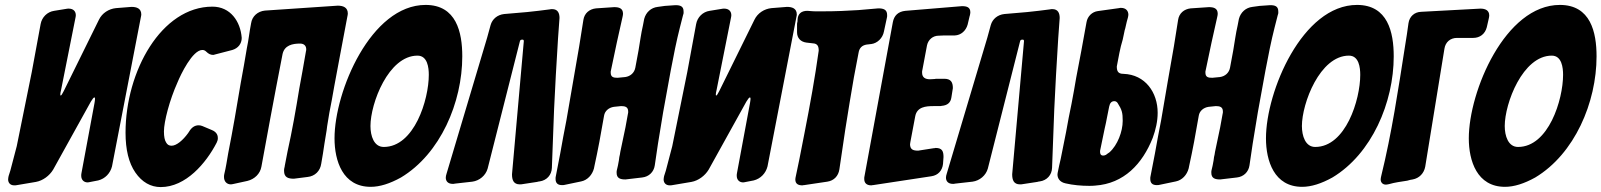

<svg xmlns="http://www.w3.org/2000/svg" viewBox="-20 -758 6506 780"><path d="M552 -687C553 -692 554 -696 554 -699C554 -724 535 -730 514 -730L451 -725C422 -722 395 -705 382 -678L239 -388C233 -376 229 -370 227 -370C227 -370 225 -369 225 -374C225 -378 226 -384 228 -392L286 -683C287 -688 288 -692 288 -696C288 -712 278 -723 259 -723C256 -723 253 -723 249 -722L200 -714C172 -710 150 -688 145 -660L109 -465L48 -164L22 -65L15 -43C14 -38 13 -33 13 -29C13 -16 21 -5 38 -5C41 -5 45 -5 49 -6L126 -19C154 -24 181 -44 196 -69L349 -345C356 -356 360 -362 363 -362C364 -362 366 -363 366 -356C366 -352 365 -347 364 -340L311 -55C310 -51 310 -47 310 -44C310 -27 321 -17 336 -17C339 -17 343 -18 348 -19L379 -25C407 -32 428 -54 435 -82Z M962 -604C957 -671 916 -731 843 -731C636 -731 490 -469 490 -219C490 -150 503 -96 530 -57C557 -18 592 2 633 2C735 2 817 -95 860 -178C863 -184 865 -190 865 -197C865 -205 863 -221 840 -230L802 -246C797 -248 792 -249 787 -249C771 -249 758 -240 748 -223L744 -217C723 -188 697 -166 677 -166C667 -166 660 -170 655 -179C649 -188 646 -203 646 -224C646 -264 669 -352 701 -423C714 -455 762 -555 802 -555C808 -555 813 -553 818 -548C827 -539 836 -535 845 -535C848 -535 850 -535 851 -536L924 -555C947 -562 962 -580 962 -604Z M1391 -690C1392 -695 1393 -699 1393 -703C1393 -728 1374 -735 1352 -735L1056 -715C1027 -712 1004 -692 1000 -663C993 -628 990 -595 983 -563C975 -516 967 -468 958 -421C942 -325 926 -231 907 -135C902 -107 898 -78 891 -50C890 -46 890 -42 890 -39C890 -20 902 -9 918 -9C921 -9 925 -10 930 -11L985 -23C1014 -30 1037 -52 1042 -81C1058 -169 1093 -360 1128 -539C1136 -574 1168 -581 1199 -581C1216 -581 1224 -571 1224 -558C1224 -555 1224 -553 1223 -550C1214 -497 1204 -442 1196 -399C1182 -313 1167 -227 1148 -142C1144 -123 1141 -105 1137 -85C1137 -82 1136 -79 1135 -75C1134 -71 1134 -67 1134 -64C1134 -37 1151 -32 1174 -32L1229 -39C1260 -42 1281 -64 1285 -93C1290 -120 1294 -147 1298 -174C1301 -193 1304 -211 1307 -229L1309 -245C1312 -263 1315 -281 1318 -300C1325 -333 1331 -369 1338 -408C1343 -437 1375 -604 1391 -690Z M1858 -529C1858 -627 1834 -738 1709 -738C1487 -738 1339 -387 1339 -196C1339 -105 1372 1 1486 1C1523 1 1564 -12 1609 -37C1769 -133 1858 -342 1858 -529ZM1539 -161C1499 -161 1485 -206 1485 -246C1485 -338 1558 -532 1676 -532C1717 -532 1722 -483 1722 -454C1722 -353 1663 -161 1539 -161Z M2253 -685C2253 -705 2246 -721 2223 -721C2220 -721 2217 -721 2214 -720C2183 -716 2152 -712 2121 -709L2028 -701C2001 -698 1980 -681 1973 -656L1959 -605L1794 -52C1792 -46 1791 -41 1791 -36C1791 -23 1799 -11 1819 -11C1822 -11 1825 -11 1828 -12L1899 -20C1928 -24 1953 -45 1961 -73L2092 -590C2093 -596 2097 -597 2103 -597C2106 -597 2108 -595 2108 -591L2060 -50C2060 -27 2066 -9 2092 -9C2095 -9 2099 -9 2103 -10L2162 -19C2166 -20 2169 -21 2172 -21C2201 -25 2221 -47 2222 -76L2231 -315L2238 -452L2247 -602Z M2341 -21C2366 -26 2386 -47 2393 -74L2395 -84C2402 -117 2409 -149 2415 -182L2434 -288C2437 -307 2453 -321 2474 -324L2503 -327C2519 -327 2532 -324 2532 -305C2532 -301 2532 -298 2531 -296L2521 -241C2514 -206 2507 -173 2500 -141C2499 -134 2498 -127 2496 -120L2494 -105C2494 -103 2493 -102 2493 -100L2491 -89C2491 -88 2490 -86 2490 -84L2486 -67C2485 -64 2485 -61 2485 -56C2485 -33 2501 -29 2521 -29L2589 -37C2616 -40 2636 -59 2640 -86L2653 -174C2660 -217 2667 -259 2674 -302C2693 -403 2715 -540 2742 -646L2755 -697C2758 -704 2757 -708 2757 -712C2757 -733 2743 -737 2724 -737L2681 -734L2652 -730C2625 -727 2604 -708 2597 -681L2592 -655C2584 -621 2580 -587 2574 -553L2561 -483C2557 -462 2541 -448 2520 -445L2489 -442C2473 -442 2461 -444 2461 -463C2461 -467 2461 -470 2462 -472L2486 -586L2509 -689C2510 -694 2511 -698 2511 -702C2511 -725 2494 -729 2475 -729L2401 -724C2374 -721 2354 -704 2350 -677L2333 -570C2316 -474 2300 -381 2281 -269C2272 -224 2264 -180 2256 -135L2238 -42C2237 -39 2237 -36 2237 -31C2237 -14 2246 -6 2263 -6C2268 -6 2271 -6 2274 -7Z M3215 -687C3216 -692 3217 -696 3217 -699C3217 -724 3198 -730 3177 -730L3114 -725C3085 -722 3058 -705 3045 -678L2902 -388C2896 -376 2892 -370 2890 -370C2890 -370 2888 -369 2888 -374C2888 -378 2889 -384 2891 -392L2949 -683C2950 -688 2951 -692 2951 -696C2951 -712 2941 -723 2922 -723C2919 -723 2916 -723 2912 -722L2863 -714C2835 -710 2813 -688 2808 -660L2772 -465L2711 -164L2685 -65L2678 -43C2677 -38 2676 -33 2676 -29C2676 -16 2684 -5 2701 -5C2704 -5 2708 -5 2712 -6L2789 -19C2817 -24 2844 -44 2859 -69L3012 -345C3019 -356 3023 -362 3026 -362C3027 -362 3029 -363 3029 -356C3029 -352 3028 -347 3027 -340L2974 -55C2973 -51 2973 -47 2973 -44C2973 -27 2984 -17 2999 -17C3002 -17 3006 -18 3011 -19L3042 -25C3070 -32 3091 -54 3098 -82Z M3341 -20C3368 -24 3386 -43 3390 -70L3414 -232C3427 -311 3436 -372 3449 -444L3468 -544C3471 -563 3482 -574 3501 -577C3508 -578 3513 -578 3518 -579H3519C3544 -582 3566 -603 3571 -630L3583 -686C3584 -689 3584 -692 3584 -697C3584 -720 3568 -724 3548 -724L3467 -717C3422 -714 3374 -712 3325 -712H3299C3290 -712 3282 -712 3273 -713L3260 -714C3235 -714 3221 -702 3220 -677C3220 -672 3220 -669 3219 -667C3218 -664 3218 -660 3218 -657V-627C3218 -603 3233 -588 3256 -585L3282 -582C3302 -581 3306 -569 3306 -552C3291 -444 3271 -333 3248 -216C3241 -181 3234 -145 3227 -109L3213 -42C3212 -37 3211 -33 3211 -29C3211 -10 3224 -5 3240 -5L3245 -6H3247Z M3764 -42C3791 -46 3808 -65 3811 -92L3813 -120C3813 -143 3808 -157 3781 -157L3776 -156H3774L3710 -146C3690 -146 3677 -150 3677 -173L3678 -177V-179L3698 -285C3705 -324 3741 -327 3773 -327H3796C3799 -327 3803 -327 3806 -328C3829 -330 3842 -341 3845 -362L3851 -400C3851 -424 3843 -438 3816 -438H3788C3784 -438 3780 -438 3777 -437L3758 -436C3739 -436 3726 -443 3726 -463C3726 -468 3726 -471 3727 -473L3746 -574C3751 -597 3770 -613 3793 -613L3816 -614H3859C3884 -615 3904 -633 3911 -658C3914 -670 3916 -681 3919 -692L3920 -695C3921 -700 3922 -704 3922 -708C3922 -729 3907 -733 3888 -733L3658 -714C3629 -711 3612 -695 3607 -667L3492 -42C3491 -39 3491 -36 3491 -31C3491 -14 3501 -5 3520 -5L3525 -6H3527Z M4285 -685C4285 -705 4278 -721 4255 -721C4252 -721 4249 -721 4246 -720C4215 -716 4184 -712 4153 -709L4060 -701C4033 -698 4012 -681 4005 -656L3991 -605L3826 -52C3824 -46 3823 -41 3823 -36C3823 -23 3831 -11 3851 -11C3854 -11 3857 -11 3860 -12L3931 -20C3960 -24 3985 -45 3993 -73L4124 -590C4125 -596 4129 -597 4135 -597C4138 -597 4140 -595 4140 -591L4092 -50C4092 -27 4098 -9 4124 -9C4127 -9 4131 -9 4135 -10L4194 -19C4198 -20 4201 -21 4204 -21C4233 -25 4253 -47 4254 -76L4263 -315L4270 -452L4279 -602Z M4544 -458C4522 -458 4517 -469 4517 -488C4524 -524 4530 -562 4541 -597C4544 -609 4546 -622 4549 -635C4552 -642 4555 -663 4562 -686C4563 -691 4564 -695 4564 -698C4564 -714 4554 -726 4534 -726C4532 -726 4529 -726 4526 -725L4440 -713C4417 -710 4398 -692 4394 -668C4381 -592 4365 -511 4352 -442C4347 -409 4340 -375 4333 -336C4325 -299 4318 -261 4311 -222C4303 -183 4296 -147 4289 -112C4285 -95 4281 -78 4278 -62C4277 -57 4276 -53 4276 -49C4276 -34 4285 -18 4309 -13C4339 -6 4373 -3 4404 -3C4413 -3 4421 -3 4429 -4C4546 -12 4621 -92 4663 -198C4675 -231 4683 -265 4683 -300C4683 -382 4633 -455 4544 -458ZM4473 -129C4469 -127 4465 -126 4462 -126C4451 -126 4449 -134 4449 -141C4449 -144 4449 -147 4450 -150C4456 -180 4462 -209 4468 -237C4475 -265 4479 -294 4486 -325C4489 -340 4496 -347 4507 -347C4512 -347 4516 -345 4520 -340C4538 -312 4541 -300 4541 -267C4541 -224 4520 -168 4487 -139C4482 -136 4477 -132 4473 -129Z M4757 -21C4782 -26 4802 -47 4809 -74L4811 -84C4818 -117 4825 -149 4831 -182L4850 -288C4853 -307 4869 -321 4890 -324L4919 -327C4935 -327 4948 -324 4948 -305C4948 -301 4948 -298 4947 -296L4937 -241C4930 -206 4923 -173 4916 -141C4915 -134 4914 -127 4912 -120L4910 -105C4910 -103 4909 -102 4909 -100L4907 -89C4907 -88 4906 -86 4906 -84L4902 -67C4901 -64 4901 -61 4901 -56C4901 -33 4917 -29 4937 -29L5005 -37C5032 -40 5052 -59 5056 -86L5069 -174C5076 -217 5083 -259 5090 -302C5109 -403 5131 -540 5158 -646L5171 -697C5174 -704 5173 -708 5173 -712C5173 -733 5159 -737 5140 -737L5097 -734L5068 -730C5041 -727 5020 -708 5013 -681L5008 -655C5000 -621 4996 -587 4990 -553L4977 -483C4973 -462 4957 -448 4936 -445L4905 -442C4889 -442 4877 -444 4877 -463C4877 -467 4877 -470 4878 -472L4902 -586L4925 -689C4926 -694 4927 -698 4927 -702C4927 -725 4910 -729 4891 -729L4817 -724C4790 -721 4770 -704 4766 -677L4749 -570C4732 -474 4716 -381 4697 -269C4688 -224 4680 -180 4672 -135L4654 -42C4653 -39 4653 -36 4653 -31C4653 -14 4662 -6 4679 -6C4684 -6 4687 -6 4690 -7Z M5642 -529C5642 -627 5618 -738 5493 -738C5271 -738 5123 -387 5123 -196C5123 -105 5156 1 5270 1C5307 1 5348 -12 5393 -37C5553 -133 5642 -342 5642 -529ZM5323 -161C5283 -161 5269 -206 5269 -246C5269 -338 5342 -532 5460 -532C5501 -532 5506 -483 5506 -454C5506 -353 5447 -161 5323 -161Z M6028 -682C6029 -687 6030 -691 6030 -695C6030 -717 6013 -723 5994 -723L5753 -710C5726 -709 5706 -691 5702 -664C5698 -633 5693 -602 5688 -571C5660 -392 5634 -217 5591 -42C5590 -37 5589 -33 5589 -29C5589 -17 5597 -8 5610 -8C5614 -8 5618 -9 5623 -10C5647 -17 5672 -20 5697 -24C5706 -27 5713 -28 5719 -29C5746 -34 5765 -54 5770 -81L5848 -560C5852 -587 5872 -604 5899 -604H5965C5992 -604 6013 -620 6020 -647Z M6466 -529C6466 -627 6442 -738 6317 -738C6095 -738 5947 -387 5947 -196C5947 -105 5980 1 6094 1C6131 1 6172 -12 6217 -37C6377 -133 6466 -342 6466 -529ZM6147 -161C6107 -161 6093 -206 6093 -246C6093 -338 6166 -532 6284 -532C6325 -532 6330 -483 6330 -454C6330 -353 6271 -161 6147 -161Z"/></svg>

Font: Bangerz
Style: Bold
Weight: 700
Designer: vernon adams
Foundry: Vernon Adams
Version: Version 2.10;December 28, 2023;FontCreator 13.0.0.2683 64-bi